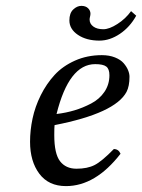

<svg xmlns="http://www.w3.org/2000/svg" viewBox="-20 -628 487 658"><path d="M355 -370.1Q355 -391.6 344.2 -399.9Q333.5 -408.2 306.2 -408.2Q216.3 -408.2 173.8 -237.3Q206.1 -241.2 234.9 -249.8Q263.7 -258.3 292.2 -273.2Q320.8 -288.1 337.9 -313.2Q355 -338.4 355 -370.1ZM167 -199.2Q166 -191.4 166 -165Q166 -101.1 185.8 -75.4Q205.6 -49.8 242.2 -49.8Q279.3 -49.8 304 -62.3Q328.6 -74.7 370.1 -117.2Q386.2 -117.2 393.1 -101.1Q307.1 9.8 206.1 9.8Q146.5 9.8 114.7 -32.7Q83 -75.2 83 -142.1Q83 -181.6 91.6 -221.9Q100.1 -262.2 119.6 -301.5Q139.2 -340.8 167 -371.1Q194.8 -401.4 236.8 -420.2Q278.8 -439 329.1 -439Q354.5 -439 374 -431.2Q393.6 -423.3 403.8 -411.4Q414.1 -399.4 418.9 -387.5Q423.8 -375.5 423.8 -365.2Q423.8 -332.5 413.6 -313Q374.5 -239.7 167 -199.2ZM446.8 -574.2Q425.3 -535.2 390.9 -512Q356.4 -488.8 320.8 -488.8Q276.4 -488.8 247.1 -508.5Q217.8 -528.3 217.8 -558.1Q217.8 -583 231 -595.5Q244.1 -607.9 258.8 -607.9Q273.4 -607.9 281.7 -599.9Q290 -591.8 290 -581.1Q290 -576.7 288.6 -571Q287.1 -565.4 287.1 -561Q287.1 -546.4 299.8 -537.1Q312.5 -527.8 334 -527.8Q354.5 -527.8 382.3 -545.7Q410.2 -563.5 429.2 -589.8Z"/></svg>

Font: Linux Libertine G
Style: Italic
Weight: 400
Italic angle: -12°
Designer: Philipp H. Poll
Foundry: Philipp H. Poll
Version: Version 5.1.3